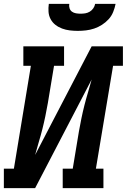

<svg xmlns="http://www.w3.org/2000/svg" viewBox="-24 -975 657 995"><path d="M-4 0V-101H48L136 -634H97V-735H308V-634H256L224 -441Q218 -407 211 -373Q204 -339 195.5 -305.5Q187 -272 177 -239Q167 -206 158 -172L451 -735H613V-634H562L473 -101H512V0H301V-101H353L385 -294Q391 -328 398 -362Q405 -396 413.5 -429.5Q422 -463 432 -496Q442 -529 451 -563L158 0ZM379 -815Q358 -815 337.5 -817.5Q317 -820 298 -827Q279 -834 263.5 -846Q248 -858 238.5 -875.5Q229 -893 227.5 -913.5Q226 -934 229 -955H335Q333 -943 336.5 -932Q340 -921 349 -914.5Q358 -908 370 -906Q382 -904 393 -904Q406 -904 418 -906Q430 -908 441 -914.5Q452 -921 459.5 -932Q467 -943 469 -955H575Q571 -934 562.5 -913Q554 -892 539 -875.5Q524 -859 504.5 -846.5Q485 -834 464 -827Q443 -820 421.5 -817.5Q400 -815 379 -815Z"/></svg>

Font: Iosevka Slab Extended Oblique
Style: Bold
Weight: 700
Width: 7
Italic angle: -9°
Monospace: yes
Designer: Belleve Invis
Foundry: Belleve Invis
Version: Version 11.1.1; ttfautohint (v1.8.3)